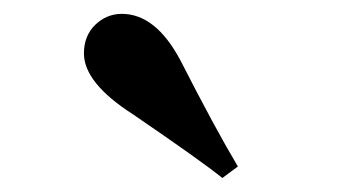

<svg xmlns="http://www.w3.org/2000/svg" viewBox="-20 -894 493 277"><path d="M323.2 -653.8 300.8 -637.2Q270 -662.1 171.9 -729Q101.1 -774.4 101.1 -816.9Q101.1 -842.3 117.4 -858.2Q133.8 -874 155.8 -874Q204.6 -874 240.2 -807.1Q290 -709.5 323.2 -653.8Z"/></svg>

Font: Noto Serif JP Black
Style: Regular
Weight: 900
Designer: Ryoko NISHIZUKA  (kana & ideographs); Frank Grießhammer (Latin, Greek & Cyrillic); Wenlong ZHANG  (bopomofo); Sandoll Co
Foundry: Adobe Systems Incorporated
Version: Version 1.001;PS 1.001;hotconv 16.6.54;makeotf.lib2.5.65590